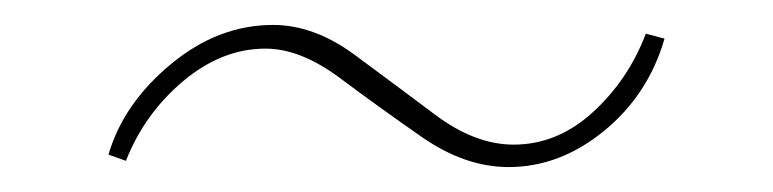

<svg xmlns="http://www.w3.org/2000/svg" viewBox="-20 -402 620 154"><path d="M388 -268Q353 -268 318.5 -292Q284 -316 252.5 -339.5Q221 -363 193 -363Q158 -363 127 -337Q96 -311 81 -273L67 -278Q79 -319 117 -350.5Q155 -382 199 -382Q232 -382 264.5 -358Q297 -334 329 -310Q361 -286 392 -286Q427 -286 455.5 -312Q484 -338 498 -375L513 -371Q500 -326 464.5 -297Q429 -268 388 -268Z"/></svg>

Font: Cantarell Thin
Style: Regular
Weight: 100
Designer: Dave Crossland, Nikolaus Waxweiler, Florian Fecher, Jacques Le Bailly, Eben Sorkin, Alexei Vanyashin, Alexios Zavras, Em
Version: Version 0.303